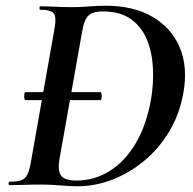

<svg xmlns="http://www.w3.org/2000/svg" viewBox="-20 -647 676 671"><path d="M69 -297Q66 -297 65 -304Q64 -311 65 -318Q66 -325 69 -325H331Q334 -325 335 -318Q336 -311 335 -304Q334 -297 331 -297ZM251 4Q227 4 191 1Q155 -2 124 -2Q91 -2 63.5 -1Q36 0 13 0Q10 0 10 -6Q10 -12 13 -12Q40 -12 54 -17Q68 -22 75.5 -37Q83 -52 88 -81L170 -544Q178 -587 168 -600Q158 -613 120 -613Q118 -613 118 -619Q118 -625 120 -625Q143 -625 171.5 -623.5Q200 -622 233 -622Q261 -622 291 -624.5Q321 -627 349 -627Q446 -627 512.5 -588.5Q579 -550 608 -481.5Q637 -413 621 -323Q608 -249 572 -188.5Q536 -128 484 -85Q432 -42 372 -19Q312 4 251 4ZM247 -16Q310 -16 363.5 -49.5Q417 -83 454.5 -146.5Q492 -210 508 -301Q517 -354 514.5 -408Q512 -462 494 -507Q476 -552 438.5 -579.5Q401 -607 340 -607Q302 -607 288 -591.5Q274 -576 268 -542L188 -92Q181 -53 192.5 -34.5Q204 -16 247 -16Z"/></svg>

Font: Cormorant Garamond Light
Style: Bold Italic
Weight: 700
Italic angle: -10°
Version: Version 4.001